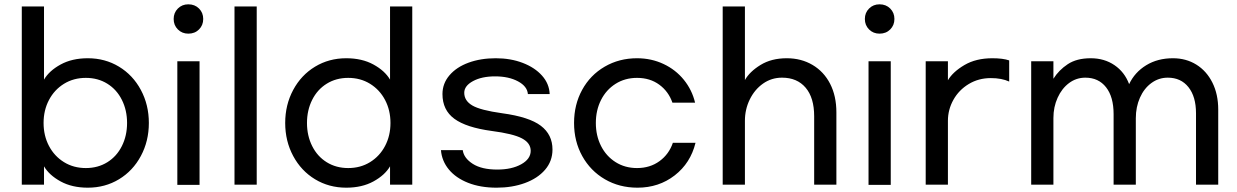

<svg xmlns="http://www.w3.org/2000/svg" viewBox="-20 -773 5733 890"><path d="M184 -2V83H81V-743H184V-404Q208 -445 261 -474Q314 -503 387 -503Q467 -503 531.5 -464Q596 -425 633 -356Q670 -287 670 -203Q670 -119 633 -50Q596 19 531.5 58Q467 97 387 97Q314 97 261 68Q208 39 184 -2ZM569 -203Q569 -262 545 -310Q521 -358 477.5 -385Q434 -412 378 -412Q321 -412 276.5 -384.5Q232 -357 207 -309.5Q182 -262 182 -203Q182 -144 207 -96.5Q232 -49 276.5 -21.5Q321 6 378 6Q434 6 477.5 -21Q521 -48 545 -96Q569 -144 569 -203Z M922 -685Q922 -656 902.5 -636.5Q883 -617 853 -617Q824 -617 804.5 -636.5Q785 -656 785 -685Q785 -714 804.5 -733.5Q824 -753 853 -753Q883 -753 902.5 -733.5Q922 -714 922 -685ZM802 84V-489H905V84Z M1067 83V-743H1170V83Z M1302 -203Q1302 -287 1339 -356Q1376 -425 1440.5 -464Q1505 -503 1585 -503Q1658 -503 1711 -474Q1764 -445 1788 -404V-743H1891V83H1788V-2Q1764 39 1711 68Q1658 97 1585 97Q1505 97 1440.5 58Q1376 19 1339 -50Q1302 -119 1302 -203ZM1790 -203Q1790 -262 1765 -309.5Q1740 -357 1695.5 -384.5Q1651 -412 1594 -412Q1538 -412 1494.5 -385Q1451 -358 1427 -310Q1403 -262 1403 -203Q1403 -144 1427 -96Q1451 -48 1494.5 -21Q1538 6 1594 6Q1651 6 1695.5 -21.5Q1740 -49 1765 -96.5Q1790 -144 1790 -203Z M2528 -337H2427Q2424 -373 2381 -396Q2338 -419 2275 -419Q2213 -419 2172.5 -397Q2132 -375 2132 -343Q2132 -306 2169.5 -284Q2207 -262 2308 -248Q2433 -231 2487 -190Q2541 -149 2541 -80Q2541 -26 2506.5 14Q2472 54 2413 75.5Q2354 97 2282 97Q2207 97 2150 74.5Q2093 52 2060.5 12.5Q2028 -27 2024 -77H2125Q2130 -40 2171.5 -13.5Q2213 13 2285 13Q2352 13 2396 -11.5Q2440 -36 2440 -74Q2440 -110 2399.5 -131.5Q2359 -153 2259 -166Q2141 -182 2086 -222.5Q2031 -263 2031 -337Q2031 -386 2063.5 -424Q2096 -462 2152 -482.5Q2208 -503 2278 -503Q2347 -503 2403 -481.5Q2459 -460 2492.5 -422.5Q2526 -385 2528 -337Z M2935 97Q2851 97 2784 58Q2717 19 2679 -49.5Q2641 -118 2641 -203Q2641 -288 2678.5 -356.5Q2716 -425 2783 -464Q2850 -503 2933 -503Q2999 -503 3055.5 -476.5Q3112 -450 3150 -403Q3188 -356 3202 -297H3097Q3079 -349 3036 -380.5Q2993 -412 2933 -412Q2877 -412 2833.5 -384.5Q2790 -357 2766 -309.5Q2742 -262 2742 -203Q2742 -144 2766 -96.5Q2790 -49 2833.5 -21.5Q2877 6 2933 6Q2993 6 3037 -26Q3081 -58 3099 -111H3204Q3181 -17 3107.5 40Q3034 97 2935 97Z M3433 -743V-402Q3455 -441 3505.5 -472Q3556 -503 3627 -503Q3694 -503 3746.5 -472Q3799 -441 3828 -384.5Q3857 -328 3857 -252V83H3754V-234Q3754 -320 3714.5 -366.5Q3675 -413 3605 -413Q3556 -413 3517 -385.5Q3478 -358 3455.5 -312Q3433 -266 3433 -213V83H3330V-743Z M4126 -685Q4126 -656 4106.5 -636.5Q4087 -617 4057 -617Q4028 -617 4008.5 -636.5Q3989 -656 3989 -685Q3989 -714 4008.5 -733.5Q4028 -753 4057 -753Q4087 -753 4106.5 -733.5Q4126 -714 4126 -685ZM4006 84V-489H4109V84Z M4374 -489V-401Q4397 -440 4450.5 -471.5Q4504 -503 4580 -503Q4629 -503 4658 -493V-395Q4623 -411 4573 -411Q4516 -411 4470.5 -383.5Q4425 -356 4399.5 -310.5Q4374 -265 4374 -213V83H4271V-489Z M4863 -489V-408Q4888 -448 4929.5 -475.5Q4971 -503 5036 -503Q5099 -503 5146 -471Q5193 -439 5214 -383Q5240 -438 5293 -470.5Q5346 -503 5417 -503Q5478 -503 5525.5 -473.5Q5573 -444 5600 -390Q5627 -336 5627 -265V83H5524V-248Q5524 -325 5489 -369Q5454 -413 5393 -413Q5351 -413 5317 -388Q5283 -363 5264 -320Q5245 -277 5245 -225V83H5142V-244Q5142 -324 5107 -368.5Q5072 -413 5011 -413Q4969 -413 4935.5 -388Q4902 -363 4882.5 -320Q4863 -277 4863 -226V83H4760V-489Z"/></svg>

Font: Gmarket Sans TTF Medium
Style: Regular
Weight: 500
Designer: Creative Director : Sungho Lee; Art Director : Kiwoong Choi; Project Manager : Sori Yang, Jongwook Yoon; Font Designer :
Foundry: Sandoll Inc.
Version: Version 1.000;hotconv 1.0.109;makeotfexe 2.5.65596